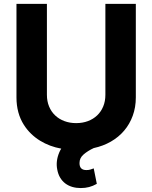

<svg xmlns="http://www.w3.org/2000/svg" viewBox="-20 -747 769 970"><path d="M63.2 -255V-727.3H217V-268.1Q217 -235.4 228 -209Q239 -182.5 258.7 -163.9Q278.4 -145.2 305.6 -135.1Q332.7 -125 364.7 -125Q397 -125 424 -135.1Q451 -145.2 470.7 -163.9Q490.4 -182.5 501.4 -209Q512.4 -235.4 512.4 -268.1V-727.3H666.2V-255Q666.2 -204.9 650.7 -162.5Q635.3 -120 607.2 -87Q579.2 -54 540.1 -31.6Q501.1 -9.2 453.5 1.1Q438.2 8.2 425.6 16.2Q413 24.1 402.7 33Q381.4 51.1 381.7 76.7Q381.4 112.2 416.2 112.2Q427.6 112.2 435.4 109.9Q443.2 107.6 453.5 103.7L469.1 181.8Q449.6 192.8 430 198Q410.5 203.1 388.1 203.1Q365.1 203.1 345.2 197.3Q325.3 191.4 309.8 179.7Q294.4 168 283.9 150.4Q273.4 132.8 269.2 109.4Q260.7 67.5 279.5 22.7Q281.6 17.8 284.1 13Q286.6 8.2 289.4 3.9Q261 -1.1 233.8 -11.2Q206.7 -21.3 182.4 -36.2Q158 -51.1 137.3 -71.2Q116.5 -91.3 100.9 -115.8Q63.2 -174.7 63.2 -255Z"/></svg>

Font: Inter P
Style: Bold
Weight: 700
Designer: Rasmus Andersson
Foundry: rsms
Version: Version 3.018;git-588b23468